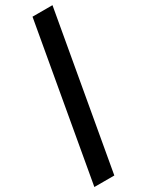

<svg xmlns="http://www.w3.org/2000/svg" viewBox="-278 -787 789 1033"><g transform="rotate(-30 117.0 -270.0)"><path d="M-30 210 140 -750H264L94 210Z"/></g></svg>

Font: Cabin VF Beta
Style: Italic
Weight: 400
Italic angle: -7°
Designer: Pablo Impallari
Foundry: Pablo Impallari. http://www.impallari.com Igino Marini. http://www.ikern.com
Version: Version 2.300